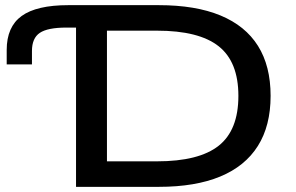

<svg xmlns="http://www.w3.org/2000/svg" viewBox="-20 -725 1149 745"><path d="M275 0V-618H238Q165 -618 134.5 -597.5Q104 -577 104 -527V-475H6V-531Q6 -621 64 -663Q122 -705 245 -705H596Q739 -705 835.5 -665Q932 -625 981 -547Q1030 -469 1030 -353Q1030 -237 980.5 -158.5Q931 -80 834.5 -40Q738 0 596 0ZM395 -99H589Q752 -99 828.5 -159.5Q905 -220 905 -353Q905 -485 828.5 -545.5Q752 -606 589 -606H395Z"/></svg>

Font: Nunito Sans 10pt Expanded SemiBold
Style: Regular
Weight: 600
Width: 7
Designer: Vernon Adams
Foundry: Vernon Adams
Version: Version 3.101;gftools[0.9.27]